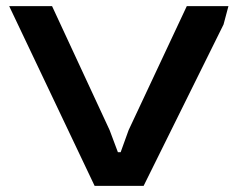

<svg xmlns="http://www.w3.org/2000/svg" viewBox="-20 -607 776 627"><path d="M289 0 10 -587H150L338 -182L365 -110H374L400 -182L590 -587H726L710 -527L449 0Z"/></svg>

Font: Goldman
Style: Regular
Weight: 400
Designer: Jaikishan Patel
Version: Version 1.000; ttfautohint (v1.8.3)